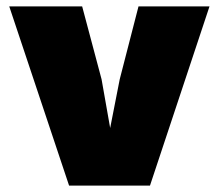

<svg xmlns="http://www.w3.org/2000/svg" viewBox="-20 -583 690 603"><path d="M197 0 9 -563H238L299 -334L326 -181L356 -334L415 -563H638L451 0Z"/></svg>

Font: Azeret Mono Thin Black
Style: Regular
Weight: 900
Version: Version 1.002